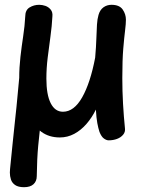

<svg xmlns="http://www.w3.org/2000/svg" viewBox="-20 -563 622 799"><path d="M85 -494Q85 -521 103 -532Q121 -543 143 -543Q156 -543 169 -538.5Q182 -534 191 -523Q200 -512 198 -494Q196 -455 190 -411.5Q184 -368 178.5 -323.5Q173 -279 173 -236Q173 -169 191 -133.5Q209 -98 242 -98Q288 -98 322 -158Q356 -218 376 -323Q380 -369 381 -402.5Q382 -436 383.5 -460Q385 -484 390 -501Q396 -522 410.5 -532.5Q425 -543 444 -543Q477 -543 490.5 -523.5Q504 -504 504 -481Q504 -464 500.5 -436Q497 -408 493 -361Q489 -314 489 -238Q489 -184 492 -131Q495 -78 500 -29Q502 -14 492.5 -2.5Q483 9 467 15Q451 21 432 21Q423 21 412.5 13.5Q402 6 394 -14Q389 -29 385 -50.5Q381 -72 379 -107Q363 -74 340 -47.5Q317 -21 289 -6Q261 9 229 9Q184 9 152 -14.5Q120 -38 99.5 -75.5Q79 -113 69.5 -156Q60 -199 60 -238Q60 -282 65 -326Q70 -370 76.5 -412.5Q83 -455 85 -494ZM62 -260Q63 -276 71.5 -293Q80 -310 92 -322Q104 -334 118 -334Q144 -334 153.5 -319Q163 -304 163 -281Q163 -210 159 -157.5Q155 -105 149.5 -57.5Q144 -10 139 43.5Q134 97 133 170Q133 191 119.5 203.5Q106 216 80 216Q56 216 43 207Q30 198 25.5 184Q21 170 21 155Q21 146 24.5 113.5Q28 81 32.5 34Q37 -13 43 -66Q49 -119 53.5 -170Q58 -221 62 -260Z"/></svg>

Font: Playpen Sans Medium
Style: Regular
Weight: 500
Designer: Laura Meseguer, Veronika Burian, José Scaglione
Foundry: TypeTogether
Version: Version 1.001